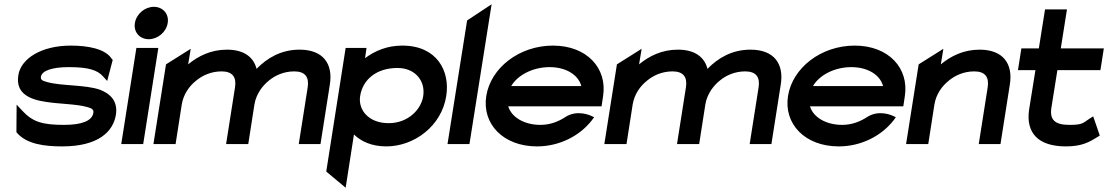

<svg xmlns="http://www.w3.org/2000/svg" viewBox="-20 -676 5200 901"><path d="M195 -198C257 -188 339 -188 388 -174C411 -168 421 -162 418 -146C412 -109 364 -90 281 -90C181 -90 134 -103 85 -156L58 -185L57 -56L60 -52C106 0 187 11 272 11C440 11 511 -57 524 -138C534 -204 495 -237 449 -255C380 -279 268 -272 201 -291C178 -297 170 -302 172 -316C177 -345 226 -361 303 -361C395 -361 438 -347 464 -317L483 -296L509 -395L505 -399C475 -448 390 -462 312 -462C174 -462 78 -401 66 -323C52 -237 120 -209 195 -198Z M678 -492C720 -492 760 -525 767 -568C774 -611 744 -644 702 -644C660 -644 620 -611 613 -568C606 -525 636 -492 678 -492ZM652 0 723 -451H620L549 0Z M804 0 833 -186C841 -234 868 -272 901 -298C930 -322 971 -341 1020 -341C1072 -341 1090 -313 1083 -267L1041 0H1145L1174 -186C1178 -212 1189 -235 1202 -255C1214 -272 1227 -286 1242 -298C1271 -322 1312 -341 1361 -341C1413 -341 1431 -313 1424 -267L1382 0H1484L1528 -280C1543 -374 1499 -443 1386 -443C1297 -443 1232 -402 1184 -353C1170 -408 1125 -443 1045 -443C970 -443 910 -413 863 -374L875 -447L759 -374L700 0Z M1602 205 1641 -45C1674 -13 1723 11 1793 11C1923 11 2052 -84 2074 -225C2093 -342 2031 -462 1868 -462C1797 -462 1740 -438 1693 -403L1700 -451H1602L1511 129ZM1845 -357C1929 -357 1977 -296 1966 -225C1956 -160 1893 -98 1804 -98C1709 -98 1660 -161 1670 -225C1682 -303 1747 -357 1845 -357Z M2183 0 2287 -656 2172 -580 2080 0Z M2500 11C2605 11 2700 -38 2757 -111L2768 -126L2753 -133C2752 -133 2689 -164 2632 -126C2598 -104 2559 -90 2516 -90C2440 -90 2380 -126 2365 -177H2803L2810 -224C2831 -356 2734 -462 2575 -462C2416 -462 2283 -357 2262 -226C2241 -95 2341 11 2500 11ZM2559 -361C2636 -361 2694 -325 2708 -272H2379C2409 -324 2481 -361 2559 -361Z M2920 0 2949 -186C2957 -234 2984 -272 3017 -298C3046 -322 3087 -341 3136 -341C3188 -341 3206 -313 3199 -267L3157 0H3261L3290 -186C3294 -212 3305 -235 3318 -255C3330 -272 3343 -286 3358 -298C3387 -322 3428 -341 3477 -341C3529 -341 3547 -313 3540 -267L3498 0H3600L3644 -280C3659 -374 3615 -443 3502 -443C3413 -443 3348 -402 3300 -353C3286 -408 3241 -443 3161 -443C3086 -443 3026 -413 2979 -374L2991 -447L2875 -374L2816 0Z M3916 11C4021 11 4116 -38 4173 -111L4184 -126L4169 -133C4168 -133 4105 -164 4048 -126C4014 -104 3975 -90 3932 -90C3856 -90 3796 -126 3781 -177H4219L4226 -224C4247 -356 4150 -462 3991 -462C3832 -462 3699 -357 3678 -226C3657 -95 3757 11 3916 11ZM3975 -361C4052 -361 4110 -325 4124 -272H3795C3825 -324 3897 -361 3975 -361Z M4336 0 4365 -186C4373 -234 4400 -272 4433 -298C4462 -322 4503 -341 4552 -341C4604 -341 4622 -313 4615 -267L4573 0H4675L4719 -280C4734 -374 4690 -443 4577 -443C4502 -443 4442 -413 4395 -374L4407 -447L4291 -374L4232 0Z M4839 -347 4809 -160C4794 -52 4852 11 4982 11C5058 11 5093 -10 5130 -33L5141 -40L5110 -130L5094 -120C5061 -98 5060 -90 4998 -90C4929 -90 4905 -115 4914 -171L4942 -347H5144L5160 -449H4958L4987 -632H4884L4855 -449H4773L4757 -347Z"/></svg>

Font: Charger Pro
Style: BlkExtObl
Weight: 900
Designer: Jasper
Foundry: Cannot Into Space Fonts
Version: Version 1.09